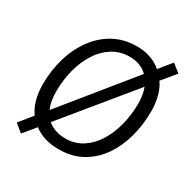

<svg xmlns="http://www.w3.org/2000/svg" viewBox="-177 -905 1074 1099"><g transform="rotate(30 360.5 -355.0)"><path d="M106 39.6 53.7 -3.4 123 -88.4Q97.7 -123.5 85.4 -169.2Q73.2 -214.8 73.2 -268.1Q73.2 -359.4 97.4 -441.7Q121.6 -523.9 168.2 -587.9Q214.8 -651.9 281.5 -688.5Q348.1 -725.1 433.1 -725.1Q529.8 -725.1 595.7 -669.4L661.6 -750.5L715.3 -708L641.1 -618.7Q664.1 -587.4 676.3 -541.7Q688.5 -496.1 688.5 -443.8Q688.5 -355 666.5 -273.4Q644.5 -191.9 600.6 -128.2Q556.6 -64.5 490.7 -27.3Q424.8 9.8 336.4 9.8Q236.8 9.8 171.9 -40.5ZM180.7 -159.2 544.9 -607.9Q523.4 -629.4 494.1 -641.1Q464.8 -652.8 427.2 -652.8Q364.3 -652.8 314.7 -622.1Q265.1 -591.3 230.7 -537.8Q196.3 -484.4 178.2 -415.5Q160.2 -346.7 160.2 -270Q160.2 -203.1 180.7 -159.2ZM339.4 -63Q402.3 -63 451.4 -94.7Q500.5 -126.5 533.9 -180.7Q567.4 -234.9 584.7 -303.5Q602.1 -372.1 602.1 -445.8Q602.1 -475.1 597.4 -501Q592.8 -526.9 585 -546.4L221.2 -102.5Q242.2 -84.5 272 -73.7Q301.8 -63 339.4 -63Z"/></g></svg>

Font: Open Sans
Style: Italic
Weight: 400
Italic angle: -12°
Designer: Monotype Design Team
Foundry: Monotype Imaging Inc.
Version: Version 3.000; ttfautohint (v1.8.4)